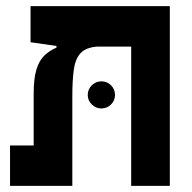

<svg xmlns="http://www.w3.org/2000/svg" viewBox="-20 -606 626 626"><path d="M533.7 0H407.7V-454.1H296.9Q259.3 -451.2 242.2 -432.1Q225.1 -413.1 220.5 -377.9Q215.8 -342.8 215.8 -291.5V0H12.7V-131.8H89.8V-300.8Q89.8 -351.6 99.1 -380.6Q108.4 -409.7 125.2 -425.5Q142.1 -441.4 164.1 -450.7V-456.1L79.6 -468.3V-585.9H533.7ZM310.5 -252.4Q292.5 -252.4 279.3 -265.4Q266.1 -278.3 266.1 -296.4Q266.1 -314.9 279.3 -327.9Q292.5 -340.8 310.5 -340.8Q329.1 -340.8 342 -327.9Q355 -314.9 355 -296.4Q355 -278.3 342 -265.4Q329.1 -252.4 310.5 -252.4Z"/></svg>

Font: Cascadia Mono PL
Style: Bold
Weight: 700
Monospace: yes
Designer: Aaron Bell
Foundry: Saja Typeworks
Version: Version 2404.023; ttfautohint (v1.8.4)